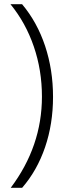

<svg xmlns="http://www.w3.org/2000/svg" viewBox="-20 -734 312 912"><path d="M231.9 -273.9Q231.9 -145.5 194.1 -34.7Q156.2 76.2 85 158.2H30.8Q179.2 -39.1 179.2 -274.9Q179.2 -400.4 140.6 -512.9Q102.1 -625.5 29.8 -713.9H85Q156.7 -628.4 194.3 -515.4Q231.9 -402.3 231.9 -273.9Z"/></svg>

Font: CAA NEO Sans Light
Style: Regular
Weight: 300
Version: Version 1.10